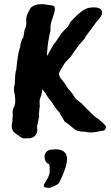

<svg xmlns="http://www.w3.org/2000/svg" viewBox="-20 -639 536 931"><path d="M219 88Q219 88 249 85Q305 85 305 133Q305 171 266 249Q259 256 241.5 264Q224 272 218 272Q192 272 192 262Q192 255 206.5 233Q221 211 221 188Q221 165 219.5 160Q218 155 210 153Q196 143 196 120.5Q196 98 219 88ZM186 -619Q233 -613 237.5 -611.5Q242 -610 243 -607.5Q244 -605 245.5 -601Q247 -597 246 -590Q243 -573 232.5 -544Q222 -515 225 -491Q212 -441 208 -380V-367Q233 -413 236 -417Q248 -431 278 -478L309 -510Q310 -511 314.5 -519Q319 -527 320 -531Q380 -597 411 -601Q431 -605 451 -602Q475 -597 475 -578.5Q475 -560 451 -537L396 -463Q392 -452 382 -442Q378 -437 365 -423Q355 -411 322 -363L299 -339Q293 -333 285 -318Q265 -288 266 -279.5Q267 -271 274 -259Q289 -244 311 -208Q328 -192 347 -160L371 -141Q378 -137 387 -125Q425 -87 435.5 -77.5Q446 -68 456 -63Q459 -60 475.5 -46Q492 -32 494 -25Q496 -18 485 -6Q480 -6 433 3H406Q402 1 392 0Q361 -1 347 -8L314 -35L292 -51Q289 -60 276 -79L269 -93Q254 -108 250 -115Q226 -152 213 -166L202 -185Q198 -189 189 -201L184 -205Q184 -188 180 -177Q176 -166 173.5 -159Q171 -152 173 -123Q171 -115 170 -97Q167 -82 170 -77Q169 -75 163 -40Q158 -29 161 -9Q159 25 126 31Q110 32 94 32Q83 30 57 9Q41 0 38 -17Q35 -34 40 -49Q40 -58 42 -84Q39 -99 45 -114Q54 -131 54 -148.5Q54 -166 51 -184Q44 -207 51 -229L53 -253Q53 -285 59 -302Q66 -377 74 -398L78 -413Q78 -429 91 -456Q94 -455 94 -464Q98 -496 103.5 -505Q109 -514 107 -544Q107 -560 116 -577Q127 -600 130.5 -602.5Q134 -605 135 -606Q136 -607 141 -609.5Q146 -612 147 -613V-612Q153 -618 186 -619Z"/></svg>

Font: Caveat Brush
Style: Regular
Weight: 400
Designer: Pablo Impallari
Foundry: Creative Lab NY
Version: Version 1.096; ttfautohint (v1.3)